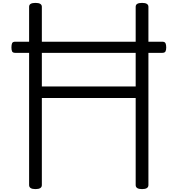

<svg xmlns="http://www.w3.org/2000/svg" viewBox="-20 -1292 1226 1326"><path d="M225 14Q181 14 181 -14V-1245Q181 -1259 192 -1265.5Q203 -1272 225 -1272Q269 -1272 269 -1245V-695H917V-1245Q917 -1259 928 -1265.5Q939 -1272 961 -1272Q1005 -1272 1005 -1245V-14Q1005 0 994 7Q983 14 961 14Q917 14 917 -14V-615H269V-14Q269 0 258 7Q247 14 225 14ZM86 -927Q68 -927 63.5 -937Q59 -947 59 -964Q59 -983 63.5 -993.5Q68 -1004 86 -1004H1100Q1118 -1004 1123 -993.5Q1128 -983 1128 -964Q1128 -947 1123 -937Q1118 -927 1100 -927Z"/></svg>

Font: Playwrite VN
Style: Regular
Weight: 400
Designer: Veronika Burian, José Scaglione
Foundry: TypeTogether
Version: Version 1.002